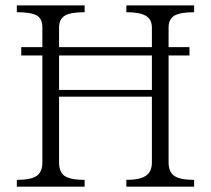

<svg xmlns="http://www.w3.org/2000/svg" viewBox="-20 -698 790 719"><path d="M43 1H296.9V-24.4Q242.2 -24.4 220.7 -40Q201.2 -54.7 201.2 -89.8V-335.9H548.8V-89.8Q548.8 -54.7 526.4 -40Q504.9 -24.4 453.1 -24.4V1H707V-24.4Q653.3 -24.4 631.8 -40Q611.3 -54.7 611.3 -89.8V-490.2H689.5V-521.5H611.3V-594.7Q611.3 -625 631.8 -638.7Q654.3 -652.3 707 -652.3V-677.7H453.1V-652.3Q503.9 -652.3 526.4 -638.7Q548.8 -625 548.8 -594.7V-521.5H201.2V-594.7Q201.2 -625 221.7 -638.7Q243.2 -652.3 296.9 -652.3V-677.7H43V-652.3Q98.6 -652.3 120.1 -638.7Q138.7 -626 138.7 -594.7V-521.5H59.6V-490.2H138.7V-89.8Q138.7 -54.7 118.2 -40Q96.7 -24.4 43 -24.4ZM548.8 -490.2V-361.3H201.2V-490.2Z"/></svg>

Font: Batang
Style: Regular
Weight: 400
Version: Version 2.21